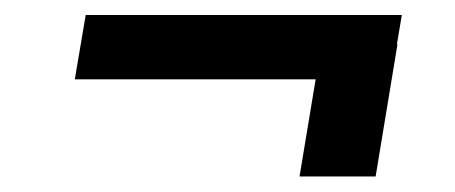

<svg xmlns="http://www.w3.org/2000/svg" viewBox="-20 -413 593 250"><path d="M503.2 -393.5H91.6L77.4 -309.7H391L370 -183.2H469.1L497.5 -355.1H496.8Z"/></svg>

Font: Magic Ui Pro Medium
Style: Italic
Weight: 500
Italic angle: -9.39999°
Designer: Stefan Endress, Andreas Faust
Version: Version 1.000;FEAKit 1.0